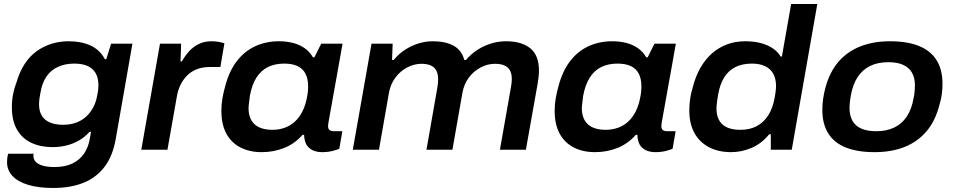

<svg xmlns="http://www.w3.org/2000/svg" viewBox="-20 -744 4740 954"><path d="M244 190Q171 190 120 174.5Q69 159 42 130.5Q15 102 15 61Q15 53 16 42.5Q17 32 21 20H147Q146 24 146 26Q146 28 146 30Q146 49 159 61.5Q172 74 195.5 80Q219 86 250 86Q303 86 339.5 68.5Q376 51 397.5 19.5Q419 -12 426 -54Q428 -64 429.5 -73Q431 -82 432 -89H425Q403 -64 374 -47Q345 -30 311.5 -21.5Q278 -13 241 -13Q181 -13 135.5 -34.5Q90 -56 64.5 -100Q39 -144 39 -211Q39 -245 45 -276Q51 -307 62 -335Q93 -440 162 -489.5Q231 -539 322 -539Q383 -539 429.5 -518Q476 -497 501 -450H508L532 -527H638L555 -53Q540 32 499 85.5Q458 139 394 164.5Q330 190 244 190ZM294 -124Q327 -124 355 -133.5Q383 -143 405 -162Q427 -181 442 -208Q457 -235 463 -270Q466 -283 467 -291.5Q468 -300 468.5 -307.5Q469 -315 469 -321Q469 -356 455.5 -380Q442 -404 415.5 -416Q389 -428 349 -428Q304 -428 268.5 -412Q233 -396 211 -364Q189 -332 181 -283Q178 -268 176.5 -257.5Q175 -247 174.5 -239.5Q174 -232 174 -225Q174 -192 187.5 -169.5Q201 -147 228 -135.5Q255 -124 294 -124Z M682 0 775 -527H880L877 -439H884Q898 -465 918.5 -488Q939 -511 967 -525Q995 -539 1031 -539Q1050 -539 1066.5 -536Q1083 -533 1095 -529L1075 -411H1021Q986 -411 958 -400Q930 -389 909.5 -368.5Q889 -348 876 -320.5Q863 -293 858 -260L812 0Z M1280 12Q1220 12 1174.5 -11.5Q1129 -35 1104.5 -80.5Q1080 -126 1080 -193Q1080 -225 1085 -254Q1090 -283 1098 -312Q1118 -390 1156.5 -440Q1195 -490 1248.5 -514.5Q1302 -539 1366 -539Q1404 -539 1436.5 -530.5Q1469 -522 1494 -504.5Q1519 -487 1535 -459H1542L1576 -527H1682L1659 -397Q1649 -341 1641 -297.5Q1633 -254 1627.5 -221.5Q1622 -189 1617.5 -166.5Q1613 -144 1611.5 -132Q1610 -120 1610 -118Q1610 -104 1617.5 -98Q1625 -92 1639 -92H1681L1666 -5Q1656 0 1632.5 6Q1609 12 1580 12Q1553 12 1532.5 2Q1512 -8 1501 -28Q1497 -37 1494 -49Q1491 -61 1491 -74H1483Q1446 -31 1393.5 -9.5Q1341 12 1280 12ZM1334 -99Q1367 -99 1395.5 -109.5Q1424 -120 1446 -140.5Q1468 -161 1483 -191Q1498 -221 1505 -259Q1508 -272 1509 -282Q1510 -292 1510.5 -300.5Q1511 -309 1511 -315Q1511 -352 1498 -377.5Q1485 -403 1458.5 -415.5Q1432 -428 1393 -428Q1345 -428 1310.5 -410.5Q1276 -393 1254 -358Q1232 -323 1222 -270Q1220 -255 1218.5 -243Q1217 -231 1216 -222.5Q1215 -214 1215 -207Q1215 -154 1245 -126.5Q1275 -99 1334 -99Z M1733 0 1826 -527H1931L1928 -446H1936Q1963 -478 1994.5 -498Q2026 -518 2060.5 -528.5Q2095 -539 2130 -539Q2193 -539 2233.5 -517Q2274 -495 2287 -446H2295Q2323 -478 2355 -498Q2387 -518 2422.5 -528.5Q2458 -539 2494 -539Q2572 -539 2615 -504Q2658 -469 2658 -393Q2658 -378 2656 -361Q2654 -344 2651 -326L2593 0H2464L2519 -312Q2521 -323 2522 -332.5Q2523 -342 2523 -351Q2523 -380 2512.5 -396.5Q2502 -413 2483.5 -420Q2465 -427 2439 -427Q2403 -427 2368.5 -409Q2334 -391 2310 -359Q2286 -327 2278 -285L2228 0H2099L2153 -308Q2155 -320 2156 -330Q2157 -340 2157 -349Q2157 -378 2147 -395Q2137 -412 2118.5 -419.5Q2100 -427 2074 -427Q2038 -427 2003.5 -409Q1969 -391 1945 -359Q1921 -327 1913 -285L1863 0Z M2936 12Q2876 12 2830.5 -11.5Q2785 -35 2760.5 -80.5Q2736 -126 2736 -193Q2736 -225 2741 -254Q2746 -283 2754 -312Q2774 -390 2812.5 -440Q2851 -490 2904.5 -514.5Q2958 -539 3022 -539Q3060 -539 3092.5 -530.5Q3125 -522 3150 -504.5Q3175 -487 3191 -459H3198L3232 -527H3338L3315 -397Q3305 -341 3297 -297.5Q3289 -254 3283.5 -221.5Q3278 -189 3273.5 -166.5Q3269 -144 3267.5 -132Q3266 -120 3266 -118Q3266 -104 3273.5 -98Q3281 -92 3295 -92H3337L3322 -5Q3312 0 3288.5 6Q3265 12 3236 12Q3209 12 3188.5 2Q3168 -8 3157 -28Q3153 -37 3150 -49Q3147 -61 3147 -74H3139Q3102 -31 3049.5 -9.5Q2997 12 2936 12ZM2990 -99Q3023 -99 3051.5 -109.5Q3080 -120 3102 -140.5Q3124 -161 3139 -191Q3154 -221 3161 -259Q3164 -272 3165 -282Q3166 -292 3166.5 -300.5Q3167 -309 3167 -315Q3167 -352 3154 -377.5Q3141 -403 3114.5 -415.5Q3088 -428 3049 -428Q3001 -428 2966.5 -410.5Q2932 -393 2910 -358Q2888 -323 2878 -270Q2876 -255 2874.5 -243Q2873 -231 2872 -222.5Q2871 -214 2871 -207Q2871 -154 2901 -126.5Q2931 -99 2990 -99Z M3613 12Q3549 12 3502 -13Q3455 -38 3430 -84Q3405 -130 3405 -195Q3405 -223 3409 -252Q3413 -281 3422 -310Q3436 -365 3460.5 -407.5Q3485 -450 3518 -479Q3551 -508 3592.5 -523.5Q3634 -539 3683 -539Q3724 -539 3758 -530.5Q3792 -522 3818 -505Q3844 -488 3859 -463H3865L3911 -724H4041L3914 0H3810V-77H3802Q3765 -31 3715 -9.5Q3665 12 3613 12ZM3659 -99Q3706 -99 3740.5 -117.5Q3775 -136 3797.5 -171.5Q3820 -207 3829 -258Q3832 -272 3833 -282Q3834 -292 3835 -300Q3836 -308 3836 -315Q3836 -352 3822.5 -377Q3809 -402 3782 -415Q3755 -428 3716 -428Q3668 -428 3633.5 -410.5Q3599 -393 3578 -359Q3557 -325 3548 -273Q3545 -256 3543.5 -244Q3542 -232 3541 -223Q3540 -214 3540 -206Q3540 -153 3569.5 -126Q3599 -99 3659 -99Z M4325 12Q4241 12 4183 -11Q4125 -34 4095.5 -81Q4066 -128 4066 -198Q4066 -227 4070 -254Q4074 -281 4081 -307Q4102 -386 4146 -437Q4190 -488 4255 -513.5Q4320 -539 4402 -539Q4487 -539 4545 -516Q4603 -493 4633 -446Q4663 -399 4663 -328Q4663 -301 4659.5 -275Q4656 -249 4648 -224Q4628 -144 4584 -92Q4540 -40 4475 -14Q4410 12 4325 12ZM4334 -92Q4385 -92 4423.5 -110.5Q4462 -129 4486 -165.5Q4510 -202 4519 -255Q4523 -273 4524 -284.5Q4525 -296 4525.5 -304.5Q4526 -313 4526 -320Q4526 -358 4511 -383.5Q4496 -409 4467 -422Q4438 -435 4394 -435Q4342 -435 4304 -416.5Q4266 -398 4242 -362Q4218 -326 4208 -272Q4205 -255 4203.5 -243Q4202 -231 4201.5 -223Q4201 -215 4201 -208Q4201 -170 4215.5 -144Q4230 -118 4260 -105Q4290 -92 4334 -92Z"/></svg>

Font: Archivo SemiExpanded SemiBold
Style: Italic
Weight: 600
Width: 6
Italic angle: -10°
Designer: Hector Gatti
Foundry: Omnibus-Type
Version: Version 2.001